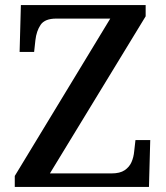

<svg xmlns="http://www.w3.org/2000/svg" viewBox="-20 -734 652 754"><path d="M38 0V-43L413 -661H201Q156 -661 139.5 -636.5Q123 -612 119 -576L114 -530H57L62 -714H552V-670L176 -53H418Q451 -53 469.5 -65.5Q488 -78 496.5 -97.5Q505 -117 507 -140L512 -184H570L565 0Z"/></svg>

Font: Noto Serif Gujarati Medium
Style: Regular
Weight: 500
Version: Version 2.102